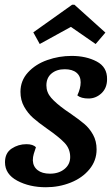

<svg xmlns="http://www.w3.org/2000/svg" viewBox="-20 -765 470 807"><path d="M1 -83Q1 -122 29 -140.5Q57 -159 91 -159Q119 -159 131 -146Q126 -132 122 -118.5Q118 -105 118 -91Q119 -65 138 -50Q157 -35 190 -35Q227 -35 251 -54.5Q275 -74 275 -105Q275 -140 251 -165Q227 -190 178 -224Q141 -250 119 -269.5Q97 -289 81.5 -316.5Q66 -344 66 -379Q66 -426 97.5 -460.5Q129 -495 178.5 -512.5Q228 -530 281 -530Q342 -530 386.5 -506.5Q431 -483 430 -432Q430 -395 406.5 -373Q383 -351 352 -351Q321 -351 305 -364Q319 -394 319 -419Q319 -445 301.5 -459.5Q284 -474 252 -474Q218 -474 196.5 -456Q175 -438 175 -406Q175 -377 195 -354Q215 -331 254 -303L273 -290Q312 -263 334 -244.5Q356 -226 371 -199Q386 -172 386 -137Q386 -90 356 -53.5Q326 -17 277 2.5Q228 22 173 22Q104 22 52.5 -5.5Q1 -33 1 -83ZM120 -629 283 -745H293L423 -628L382 -580L278 -652L147 -580Z"/></svg>

Font: Sansita SW
Style: Italic
Weight: 400
Italic angle: -11°
Designer: Pablo Cosgaya
Foundry: Omnibus-Type
Version: Version 1.000